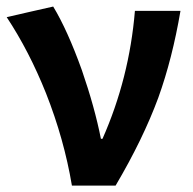

<svg xmlns="http://www.w3.org/2000/svg" viewBox="-20 -581 604 601"><path d="M205.1 0Q180.7 -145.5 124 -289.1Q71.3 -420.9 1 -527.3L73.2 -543.9L146.5 -560.5Q191.4 -486.3 236.3 -361.3Q276.4 -245.1 295.9 -146.5H300.8Q384.8 -335.9 402.3 -546.9H544.9Q519.5 -397.5 475.6 -275.4Q427.7 -145.5 341.8 0Z"/></svg>

Font: Bpmf GenSeki Gothic B
Style: B
Weight: 700
Foundry: But Ko
Version: Version 1.320